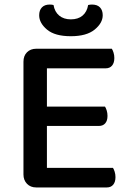

<svg xmlns="http://www.w3.org/2000/svg" viewBox="-20 -822 575 843"><path d="M83 -385H186V-8Q181 -6 167.5 -2.5Q154 1 139 1Q114 1 98.5 -15Q83 -31 83 -56ZM186 -226 83 -227V-551Q83 -577 98.5 -592.5Q114 -608 139 -608Q154 -608 167.5 -605Q181 -602 186 -599ZM139 -269V-354H441Q445 -348 448.5 -337Q452 -326 452 -313Q452 -292 442 -280.5Q432 -269 414 -269ZM139 1V-85H476Q480 -79 483.5 -68Q487 -57 487 -44Q487 -23 477 -11Q467 1 449 1ZM139 -522V-608H471Q475 -602 478.5 -591Q482 -580 482 -567Q482 -546 472 -534Q462 -522 444 -522ZM291 -737Q323 -737 342.5 -753.5Q362 -770 367 -800Q371 -801 375.5 -801.5Q380 -802 384 -802Q407 -802 419 -789.5Q431 -777 431 -755Q431 -721 395.5 -692Q360 -663 291 -663Q221 -663 186.5 -692Q152 -721 152 -755Q152 -777 164 -789.5Q176 -802 198 -802Q203 -802 207.5 -801.5Q212 -801 215 -800Q220 -770 240 -753.5Q260 -737 291 -737Z"/></svg>

Font: Baloo Bhaijaan 2 Medium
Style: Regular
Weight: 500
Designer: Sanskriti Dholi, Noopur Datye and Ek Type
Foundry: Ek Type
Version: Version 1.701